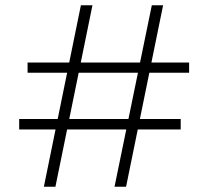

<svg xmlns="http://www.w3.org/2000/svg" viewBox="-20 -711 794 731"><path d="M416 0 558 -691H601L460 0ZM147 0 288 -691H332L191 0ZM53 -218V-258H668V-218ZM85 -434V-473H700V-434Z"/></svg>

Font: DM Sans 12pt ExtraLight
Style: Regular
Weight: 250
Version: Version 4.004;gftools[0.9.30]